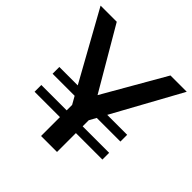

<svg xmlns="http://www.w3.org/2000/svg" viewBox="-183 -851 1001 1001"><g transform="rotate(45 318.0 -350.0)"><path d="M1 -700.2H120.1L319.8 -358.9L516.1 -700.2H636.2L428.2 -321.8H575.2V-272H400.9L379.9 -233.9V-189H575.2V-139.2H379.9V0H262.2V-139.2H75.2V-189H262.2V-229L237.8 -272H75.2V-321.8H210.9Z"/></g></svg>

Font: Trueno
Style: Rg
Weight: 400
Designer: Julieta Ulanovsky
Foundry: Julieta Ulanovsky
Version: Version 3.001b